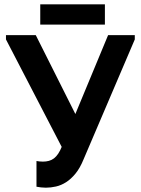

<svg xmlns="http://www.w3.org/2000/svg" viewBox="-20 -863 653 891"><path d="M192.5 8Q215.8 8 239.9 2.5Q264 -3 286.6 -17.4Q309.3 -31.8 330.1 -57.1Q351 -82.5 367.5 -122.8L605.5 -680V-700H481.7L267.2 -183.3Q259.2 -163.5 250.2 -149.9Q241.2 -136.3 230.4 -128Q219.5 -119.8 206.6 -116.4Q193.8 -113 179 -113Q171 -113 163.7 -113.8Q156.5 -114.5 149.3 -115.8V3.5Q160.3 5.5 170.6 6.7Q181 8 192.5 8ZM285.5 -144.3 376.5 -240.8 146 -700H7.7V-680ZM466.8 -842.8H166.8V-748.7H466.8Z"/></svg>

Font: Tilda Sans VF
Style: Regular
Weight: 400
Designer: ParaType Ltd
Foundry: ParaType Ltd
Version: Version 1.010